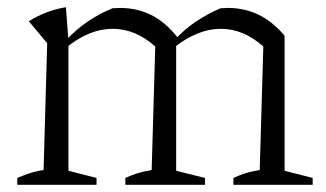

<svg xmlns="http://www.w3.org/2000/svg" viewBox="-20 -513 906 533"><path d="M28 0V-19Q42 -25 59 -31Q76 -37 101 -41L111 -393L60 -454Q108 -484 163 -493L170 -400V-39L248 -19V0ZM328 0V-19Q343 -26 360 -31.5Q377 -37 401 -41L411 -384L473 -409L469 -397V-39L549 -19V0ZM411 -384Q356 -433 293 -433Q228 -433 164 -381L162 -400Q192 -432 224 -453.5Q256 -475 292 -490Q297 -490 302.5 -490.5Q308 -491 313 -491Q360 -491 399.5 -471.5Q439 -452 473 -409ZM628 0V-19Q643 -26 659.5 -31.5Q676 -37 701 -41L711 -384L770 -414V-39L848 -19V0ZM711 -384Q656 -433 593 -433Q529 -433 463 -381V-400Q492 -432 524.5 -453.5Q557 -475 592 -490Q598 -490 603 -490.5Q608 -491 613 -491Q658 -491 697 -472.5Q736 -454 770 -414Z"/></svg>

Font: Piazzolla 24pt Light
Style: Regular
Weight: 300
Designer: Juan Pablo del Peral
Foundry: Huerta Tipografica
Version: Version 2.005